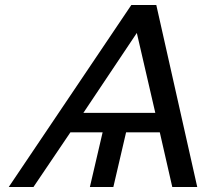

<svg xmlns="http://www.w3.org/2000/svg" viewBox="-20 -749 825 769"><path d="M602 -297 528 -617 314 -297ZM506 -729H606L770 0H670L620 -219H485L434 0H340L391 -219H262L114 0H15Z"/></svg>

Font: Miedinger
Style: Italic
Weight: 400
Italic angle: -13°
Version: Version 001.000